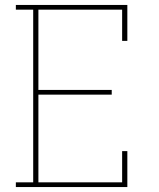

<svg xmlns="http://www.w3.org/2000/svg" viewBox="-20 -755 640 775"><path d="M44 0V-19H114V-716H44V-735H494V-590H473V-716H135V-392H431V-373H135V-19H473V-145H494V0Z"/></svg>

Font: Iosevka HT Thin Extended
Style: Regular
Weight: 100
Width: 7
Monospace: yes
Designer: Belleve Invis
Foundry: Belleve Invis
Version: Version 32.3.0; ttfautohint (v1.8.4)